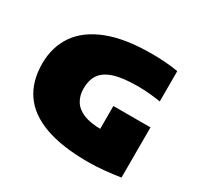

<svg xmlns="http://www.w3.org/2000/svg" viewBox="-133 -764 967 935"><g transform="rotate(30 350.0 -297.0)"><path d="M463 9Q316 9 220.2 -25.8Q124.5 -60.5 77.8 -128.2Q31 -196 31 -295Q31 -388 78.2 -457.2Q125.5 -526.5 223 -564.8Q320.5 -603 471 -603Q509 -603 548 -600.2Q587 -597.5 619 -591.5V-421Q592 -425.5 558.8 -428.8Q525.5 -432 490.5 -432Q405 -432 356 -415.8Q307 -399.5 286.5 -368.2Q266 -337 266 -291.5Q266 -250.5 284.5 -221Q303 -191.5 341.5 -176Q380 -160.5 441 -160.5Q465 -160.5 493.8 -162.5Q522.5 -164.5 545.5 -167.5L434.5 -79V-289H643V-7Q599 0 552.5 4.5Q506 9 463 9Z"/></g></svg>

Font: Encode Sans SC SemiExpanded Black
Style: Regular
Weight: 900
Width: 6
Designer: Multiple Designers
Foundry: Impallari Type
Version: Version 3.002